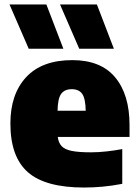

<svg xmlns="http://www.w3.org/2000/svg" viewBox="-20 -828 621 859"><path d="M356 11Q182.5 11 104.5 -57.8Q26.5 -126.5 26.5 -275.5Q26.5 -407 97.2 -483Q168 -559 303.5 -559Q431 -559 495.2 -482Q559.5 -405 559.5 -268.5V-215.5H238.5Q241.5 -190 255.2 -174.8Q269 -159.5 300.2 -153Q331.5 -146.5 387 -146.5Q419.5 -146.5 456 -150.5Q492.5 -154.5 527 -161V-5.5Q480 3.5 438.5 7.2Q397 11 356 11ZM301 -429Q269 -429 253.8 -408.2Q238.5 -387.5 237.5 -332.5H363.5Q362.5 -387 347.8 -408Q333 -429 301 -429ZM334.5 -610 248.5 -808H413.5L489.5 -610ZM108.5 -610 22.5 -808H187.5L263.5 -610Z"/></svg>

Font: Encode Sans Black
Style: Regular
Weight: 900
Designer: Multiple Designers
Foundry: Impallari Type
Version: Version 3.002; ttfautohint (v1.8.3) -l 8 -r 50 -G 200 -x 14 